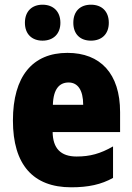

<svg xmlns="http://www.w3.org/2000/svg" viewBox="-20 -787 563 817"><path d="M86 -690C86 -641 117 -614 161 -614C206 -614 237 -642 237 -690C237 -739 206 -767 161 -767C117 -767 86 -740 86 -690ZM292 -690C292 -642 321 -614 367 -614C413 -614 443 -642 443 -690C443 -739 413 -767 367 -767C322 -767 292 -740 292 -690ZM267 -562C119 -562 35 -463 35 -274C35 -86 121 10 283 10C356 10 411 -2 461 -30V-164C407 -133 363 -121 306 -121C238 -121 205 -156 204 -225H491V-310C491 -474 407 -562 267 -562ZM272 -436C310 -436 334 -405 334 -341H205C207 -410 234 -436 272 -436Z"/></svg>

Font: Noto Sans Georgian Condensed Black
Style: Regular
Weight: 900
Width: 3
Designer: Monotype Design Team, Akaki Razmadze
Foundry: Google LLC
Version: Version 2.005